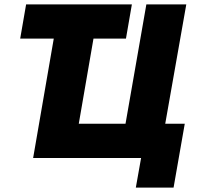

<svg xmlns="http://www.w3.org/2000/svg" viewBox="-20 -720 904 875"><path d="M72 -544H225L131 0H623L599 135H771L822 -156H733L829 -700H647L552 -156H339L406 -544H554L581 -700H99Z"/></svg>

Font: Fixel Display ExtraBold
Style: Italic
Weight: 800
Italic angle: -10°
Designer: AlfaBravo + MacPaw
Foundry: Kyrylo Tkachov, Marchela Mozhyna, Serhii Makarenko, Maria Weinstein, Zakhar Kryvoshyya
Version: Version 1.210;Glyphs 3.2 (3217)